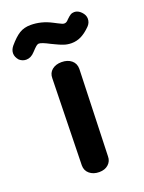

<svg xmlns="http://www.w3.org/2000/svg" viewBox="-146 -769 626 832"><g transform="rotate(-20 167.0 -353.5)"><path d="M103 -56 112 -455Q112 -479 129 -493Q146 -507 173 -507Q201 -507 218.5 -492.5Q236 -478 236 -453L223 -54Q223 -32 207 -17.5Q191 -3 165 -3Q138 -3 120.5 -17.5Q103 -32 103 -56ZM-11 -614Q-11 -630 1 -645Q28 -677 50 -690.5Q72 -704 102 -704Q151 -704 197 -680Q203 -677 215.5 -670.5Q228 -664 233 -662Q238 -660 243 -660Q253 -660 262 -671Q273 -682 281 -687Q289 -692 299 -692Q316 -692 330.5 -677Q345 -662 345 -645Q345 -626 331 -612Q309 -590 288 -579.5Q267 -569 243 -569Q224 -569 207 -575Q190 -581 176 -588Q162 -595 157 -597Q121 -616 109 -616Q102 -616 95 -610Q88 -604 74 -589Q56 -569 34 -569Q17 -569 3 -581Q-11 -597 -11 -614Z"/></g></svg>

Font: Mali SemiBold
Style: Regular
Weight: 600
Designer: Kitiyaporn Chalermlarp | Katatrad Aksorn Co.,Ltd.
Foundry: Cadson Demak Co.,Ltd.
Version: Version 1.000; ttfautohint (v1.6)